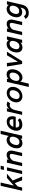

<svg xmlns="http://www.w3.org/2000/svg" viewBox="2590 -3320 944 6165"><g transform="rotate(-90 3062.5 -238.0)"><path d="M19.5 0 178.7 -689.9H283.7L184.1 -266.1L430.2 -487.8H566.9L348.1 -301.8L476.1 0H355L265.1 -236.3L158.7 -143.1L124.5 0Z M686.5 -585 710.4 -689.9H822.8L798.8 -585ZM554.7 0 667 -487.8H771L659.2 0Z M920.9 -487.8H1026.9L1011.7 -428.7Q1045.4 -463.4 1086.4 -479.7Q1127.4 -496.1 1168 -496.1Q1240.2 -496.1 1275.1 -456.3Q1310.1 -416.5 1310.1 -353Q1310.1 -323.7 1302.2 -289.6L1235.8 0H1129.9L1195.3 -286.1Q1202.6 -317.9 1202.6 -338.4Q1202.6 -367.2 1188.5 -382.6Q1174.3 -397.9 1141.6 -397.9Q1106 -397.9 1070.3 -378.9Q1034.7 -359.9 1009 -329.3Q983.4 -298.8 975.6 -265.6L914.6 0H808.6Z M1946.8 -689.9 1788.1 0H1689.5L1697.3 -52.2Q1666 -20.5 1627 -5.4Q1587.9 9.8 1543.9 9.8Q1490.7 9.8 1454.3 -13.4Q1418 -36.6 1399.9 -77.9Q1381.8 -119.1 1381.8 -172.4Q1381.8 -210.4 1391.6 -253.9Q1407.2 -320.8 1443.4 -376.5Q1479.5 -432.1 1532.2 -465.1Q1585 -498 1647 -498Q1692.4 -498 1727.1 -480.2Q1761.7 -462.4 1778.8 -430.2L1840.8 -689.9ZM1755.4 -308.1Q1755.4 -352.1 1733.2 -377.4Q1710.9 -402.8 1664.6 -402.8Q1621.1 -402.8 1586.4 -380.4Q1551.8 -357.9 1528.6 -319.8Q1505.4 -281.7 1494.6 -234.4Q1487.8 -205.6 1487.8 -181.2Q1487.8 -137.2 1510.3 -111.8Q1532.7 -86.4 1579.1 -86.4Q1644.5 -86.4 1688.2 -132.8Q1731.9 -179.2 1748.5 -253.9Q1755.4 -283.7 1755.4 -308.1Z M1945.8 -178.7Q1945.8 -215.8 1954.1 -251Q1968.8 -314.9 2006.3 -370.6Q2043.9 -426.3 2101.8 -460.2Q2159.7 -494.1 2231 -494.1Q2326.2 -494.1 2368.9 -446.8Q2411.6 -399.4 2411.6 -321.3Q2411.6 -279.3 2399.9 -231Q2396 -216.3 2391.6 -205.1H2053.2Q2051.3 -192.9 2051.3 -178.7Q2051.3 -137.2 2075.2 -113.8Q2099.1 -90.3 2146.5 -90.3Q2190.4 -90.3 2223.1 -101.8Q2255.9 -113.3 2287.6 -140.6L2349.1 -71.8Q2299.3 -29.3 2248.3 -11.7Q2197.3 5.9 2137.2 5.9Q2073.2 5.9 2030.3 -18.1Q1987.3 -42 1966.6 -83.5Q1945.8 -125 1945.8 -178.7ZM2311.5 -282.7Q2314.5 -302.7 2314.5 -318.4Q2314.5 -362.3 2292.5 -383.5Q2270.5 -404.8 2223.1 -404.8Q2169.4 -404.8 2130.4 -370.6Q2091.3 -336.4 2072.3 -282.7Z M2567.4 -487.8H2668L2651.4 -406.7Q2675.8 -452.1 2714.4 -473.6Q2752.9 -495.1 2790 -495.1Q2815.4 -495.1 2841.3 -486.6Q2867.2 -478 2883.3 -463.4L2823.7 -382.8Q2798.3 -399.9 2766.1 -399.9Q2731 -399.9 2699.5 -377.7Q2668 -355.5 2644 -314Q2620.1 -272.5 2606.9 -215.8L2557.1 0H2455.1Z M2857.4 -185.5Q2857.4 -218.8 2865.2 -252Q2880.9 -318.4 2923.3 -373.8Q2965.8 -429.2 3027.3 -461.7Q3088.9 -494.1 3158.7 -494.1Q3220.2 -494.1 3264.9 -469Q3309.6 -443.8 3333 -399.4Q3356.4 -355 3356.4 -298.8Q3356.4 -265.6 3348.6 -232.4Q3333 -165.5 3290.5 -110.4Q3248 -55.2 3186.5 -22.7Q3125 9.8 3055.2 9.8Q2993.7 9.8 2949 -15.4Q2904.3 -40.5 2880.9 -85Q2857.4 -129.4 2857.4 -185.5ZM3242.7 -252Q3249 -277.8 3249 -304.2Q3249 -349.6 3225.1 -376.2Q3201.2 -402.8 3149.9 -402.8Q3103 -402.8 3066.4 -379.9Q3029.8 -356.9 3005.9 -318.4Q2981.9 -279.8 2971.2 -232.4Q2964.8 -206.5 2964.8 -180.2Q2964.8 -134.8 2988.8 -107.9Q3012.7 -81.1 3064 -81.1Q3111.3 -81.1 3147.9 -104Q3184.6 -127 3208 -165.8Q3231.4 -204.6 3242.7 -252Z M3514.6 -487.8H3618.2L3607.4 -437Q3668 -498 3758.3 -498Q3811.5 -498 3847.9 -474.9Q3884.3 -451.7 3902.3 -410.6Q3920.4 -369.6 3920.4 -316.4Q3920.4 -277.8 3910.6 -234.4Q3895 -167.5 3859.1 -111.8Q3823.2 -56.2 3770.5 -23.2Q3717.8 9.8 3655.3 9.8Q3610.4 9.8 3575.4 -8.1Q3540.5 -25.9 3523.4 -58.1L3458.5 213.9H3352.5ZM3808.1 -253.9Q3814.9 -283.7 3814.9 -307.6Q3814.9 -352.1 3792.5 -378.2Q3770 -404.3 3723.1 -404.3Q3680.2 -404.3 3645.5 -381.6Q3610.8 -358.9 3587.4 -320.3Q3564 -281.7 3553.2 -234.4Q3546.4 -204.6 3546.4 -180.7Q3546.4 -136.7 3568.8 -111.3Q3591.3 -85.9 3637.2 -85.9Q3681.2 -85.9 3716.1 -108.2Q3751 -130.4 3774.2 -168.2Q3797.4 -206.1 3808.1 -253.9Z M4090.8 0 4009.3 -487.8H4122.1L4163.1 -135.7L4369.6 -487.8H4484.4L4178.7 0Z M4977.1 -487.8 4865.2 0H4766.6L4774.4 -52.2Q4743.2 -20.5 4704.1 -5.4Q4665 9.8 4621.1 9.8Q4567.9 9.8 4531.5 -13.4Q4495.1 -36.6 4477.1 -77.9Q4459 -119.1 4459 -172.4Q4459 -210.4 4468.8 -253.9Q4484.4 -320.8 4520.5 -376.5Q4556.6 -432.1 4609.4 -465.1Q4662.1 -498 4724.1 -498Q4769.5 -498 4804.2 -480.2Q4838.9 -462.4 4856 -430.2L4871.1 -487.8ZM4832.5 -308.1Q4832.5 -352.1 4810.3 -377.4Q4788.1 -402.8 4741.7 -402.8Q4698.2 -402.8 4663.6 -380.4Q4628.9 -357.9 4605.7 -319.8Q4582.5 -281.7 4571.8 -234.4Q4564.9 -205.6 4564.9 -181.2Q4564.9 -137.2 4587.4 -111.8Q4609.9 -86.4 4656.2 -86.4Q4721.7 -86.4 4765.4 -132.8Q4809.1 -179.2 4825.7 -253.9Q4832.5 -283.7 4832.5 -308.1Z M5127.9 -487.8H5233.9L5218.8 -428.7Q5252.4 -463.4 5293.5 -479.7Q5334.5 -496.1 5375 -496.1Q5447.3 -496.1 5482.2 -456.3Q5517.1 -416.5 5517.1 -353Q5517.1 -323.7 5509.3 -289.6L5442.9 0H5336.9L5402.3 -286.1Q5409.7 -317.9 5409.7 -338.4Q5409.7 -367.2 5395.5 -382.6Q5381.3 -397.9 5348.6 -397.9Q5313 -397.9 5277.3 -378.9Q5241.7 -359.9 5216.1 -329.3Q5190.4 -298.8 5182.6 -265.6L5121.6 0H5015.6Z M5728.5 213.4Q5589.4 213.4 5538.6 107.4L5627.9 57.1Q5638.2 87.4 5666.5 104.7Q5694.8 122.1 5738.8 122.1Q5795.9 122.1 5835.4 88.9Q5875 55.7 5889.2 -4.4L5902.8 -58.6Q5872.6 -27.8 5833.7 -12.7Q5794.9 2.4 5752.9 2.4Q5699.2 2.4 5662.6 -20.8Q5626 -43.9 5607.9 -84.7Q5589.8 -125.5 5589.8 -177.7Q5589.8 -215.3 5599.6 -257.3Q5614.3 -322.3 5650.1 -377.2Q5686 -432.1 5738.8 -465.1Q5791.5 -498 5854.5 -498Q5898.4 -498 5933.1 -480.2Q5967.8 -462.4 5985.4 -429.7L6000.5 -487.8H6106L5991.7 4.4Q5977.1 70.3 5941.2 117.2Q5905.3 164.1 5851.1 188.7Q5796.9 213.4 5728.5 213.4ZM5956.1 -257.3Q5962.4 -286.1 5962.4 -308.6Q5962.4 -352.1 5940.2 -377.7Q5918 -403.3 5871.6 -403.3Q5828.1 -403.3 5793.2 -380.9Q5758.3 -358.4 5735.1 -320.8Q5711.9 -283.2 5701.7 -237.8Q5695.3 -209.5 5695.3 -188Q5695.3 -144.5 5718 -118.9Q5740.7 -93.3 5787.6 -93.3Q5831.1 -93.3 5865.5 -115Q5899.9 -136.7 5922.6 -173.8Q5945.3 -210.9 5956.1 -257.3Z"/></g></svg>

Font: Acari Sans SemiBold
Style: Italic
Weight: 600
Italic angle: -13°
Designer: Alfredo Marco Pradil and Stefan Peev
Foundry: Hanken Design Co.
Version: Version 1.045;January 11, 2019;FontCreator 11.5.0.2425 64-bi